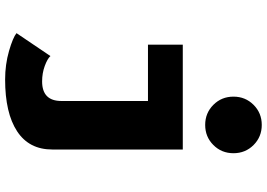

<svg xmlns="http://www.w3.org/2000/svg" viewBox="-166 -682 1042 750"><g transform="rotate(90 355.0 -307.0)"><path d="M546.5 -619.5Q514.5 -587.5 468 -587.5Q421.5 -587.5 389.5 -619.5Q357.5 -651.5 357.5 -698Q357.5 -744.5 389.5 -776.5Q421.5 -808.5 468 -808.5Q514.5 -808.5 546.5 -776.5Q578.5 -744.5 578.5 -698Q578.5 -651.5 546.5 -619.5ZM564 -500V10Q564 100.5 492.8 147.2Q421.5 194 290.5 194Q232 194 179.2 178.8Q126.5 163.5 109.5 149.5L199 17Q209 28.5 237.2 39Q265.5 49.5 298 49.5Q374.5 49.5 374.5 -26V-364H154.5V-500Z"/></g></svg>

Font: League Mono ExtraBold
Style: Regular
Weight: 800
Width: 6
Designer: Tyler Finck
Foundry: The League of Moveable Type / Tyler Finck
Version: Version 2.210